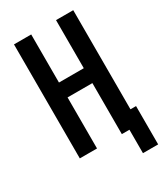

<svg xmlns="http://www.w3.org/2000/svg" viewBox="-215 -828 931 1072"><g transform="rotate(-30 250.0 -292.0)"><path d="M379 151V0H330V-329H170V0H59V-735H170V-425H330V-735H441V-96H477V151Z"/></g></svg>

Font: Iosevka
Style: Bold
Weight: 700
Monospace: yes
Designer: Belleve Invis
Foundry: Belleve Invis
Version: Version 32.5.0; ttfautohint (v1.8.4)